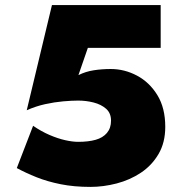

<svg xmlns="http://www.w3.org/2000/svg" viewBox="-20 -720 709 754"><path d="M629 -222Q629 -296 598 -346.5Q567 -397 518 -423Q469 -449 415 -449Q380 -449 348 -444Q316 -439 288 -425L325 -532H611V-700H184L85 -287Q121 -303 157.5 -311Q194 -319 228 -322Q262 -325 287 -325Q318 -325 347.5 -317.5Q377 -310 396.5 -293Q416 -276 416 -246Q416 -217 400 -198Q384 -179 355.5 -171Q327 -163 287 -163Q265 -163 236 -169.5Q207 -176 174.5 -190Q142 -204 110 -226L46 -60Q81 -41 123.5 -24Q166 -7 218.5 3.5Q271 14 335 14Q386 14 438 0.5Q490 -13 533 -41.5Q576 -70 602.5 -115Q629 -160 629 -222Z"/></svg>

Font: Jost ExtraBold
Style: Regular
Weight: 800
Version: Version 3.710